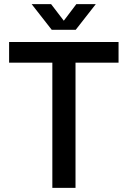

<svg xmlns="http://www.w3.org/2000/svg" viewBox="-20 -908 617 928"><path d="M233 0V-667H345V0ZM24 -605V-705H553V-605ZM230 -764 133 -888H227L312 -777H265L349 -888H443L346 -764Z"/></svg>

Font: TikTok Sans 24pt Medium
Style: Regular
Weight: 500
Version: Version 4.000